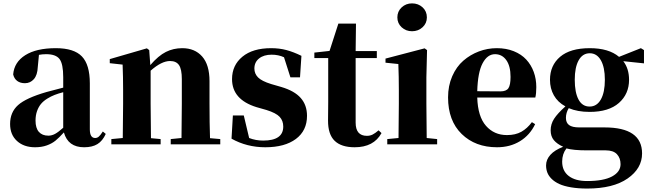

<svg xmlns="http://www.w3.org/2000/svg" viewBox="-20 -845 3805 1124"><path d="M582 -75.2 599.1 -61Q580.6 -20 550.5 -1.5Q520.5 17.1 472.2 17.1Q378.4 17.1 354 -69.8Q325.7 -38.6 304.7 -21.5Q283.7 -4.4 253.7 6.3Q223.6 17.1 185.1 17.1Q119.6 17.1 79.3 -19.8Q39.1 -56.6 39.1 -119.1Q39.1 -188 85.7 -229.7Q132.3 -271.5 252 -306.2Q295.9 -318.4 350.1 -332V-393.1Q350.1 -470.7 328.6 -499.3Q307.1 -527.8 250 -527.8Q228 -527.8 208 -523.9L201.2 -453.1Q199.2 -405.3 178.2 -381.6Q157.2 -357.9 126 -357.9Q98.6 -357.9 80.8 -371.1Q63 -384.3 57.1 -409.2Q63 -481 127.9 -522Q192.9 -563 307.1 -563Q413.1 -563 459.5 -514.6Q505.9 -466.3 505.9 -356.9V-87.9Q505.9 -37.1 537.1 -37.1Q548.8 -37.1 558.3 -45.2Q567.9 -53.2 582 -75.2ZM350.1 -97.2V-305.2Q321.8 -297.9 299.8 -289.3Q277.8 -280.8 255.9 -267.1Q233.9 -253.4 219.7 -236.3Q205.6 -219.2 196.8 -194.6Q188 -169.9 188 -139.2Q188 -95.2 207.5 -73Q227.1 -50.8 263.2 -50.8Q283.2 -50.8 302.5 -61.3Q321.8 -71.8 350.1 -97.2Z M1209.5 -36.1 1269.5 -30.8V0H979.5V-30.8L1042.5 -37.1Q1044.4 -153.3 1044.4 -237.8V-381.8Q1044.4 -439.5 1028.1 -463.6Q1011.7 -487.8 975.6 -487.8Q925.8 -487.8 861.8 -431.2V-237.8Q861.8 -154.3 863.8 -36.1L920.4 -30.8V0H631.8V-30.8L698.7 -37.1Q700.7 -155.3 700.7 -237.8V-320.8Q700.7 -395 697.8 -466.8L622.6 -475.1V-499L839.8 -562L853.5 -551.8L859.9 -463.9Q907.2 -519 951.2 -541Q995.1 -563 1046.9 -563Q1120.6 -563 1163.6 -514.2Q1206.5 -465.3 1206.5 -370.1V-237.8Q1206.5 -123 1209.5 -36.1Z M1567.4 -353 1626.5 -335.9Q1704.1 -313 1740.7 -271.2Q1777.3 -229.5 1777.3 -167Q1777.3 -80.1 1712.2 -31.5Q1647 17.1 1533.2 17.1Q1424.8 17.1 1335.4 -33.2L1343.3 -168.9H1407.2L1438.5 -37.1Q1477.1 -22 1520.5 -22Q1638.2 -22 1638.2 -104Q1638.2 -138.2 1617.2 -160.9Q1596.2 -183.6 1539.6 -201.2L1481.4 -217.8Q1338.4 -262.2 1338.4 -381.8Q1338.4 -462.9 1398.9 -512.9Q1459.5 -563 1567.4 -563Q1615.2 -563 1656.5 -552Q1697.8 -541 1744.6 -518.1L1736.3 -392.1H1680.2L1642.6 -509.8Q1609.9 -524.9 1570.3 -524.9Q1524.4 -524.9 1496.8 -502.9Q1469.2 -481 1469.2 -443.8Q1469.2 -413.6 1490.7 -391.8Q1512.2 -370.1 1567.4 -353Z M2196.3 -82 2213.4 -65.9Q2168 17.1 2056.2 17.1Q1978 17.1 1939 -20.8Q1899.9 -58.6 1900.4 -140.1Q1900.4 -158.7 1900.9 -193.1Q1901.4 -227.5 1901.4 -249V-504.9H1820.3V-537.1L1909.2 -546.9L1960.9 -707H2064L2062 -545.9H2186V-504.9H2062V-127Q2062 -49.8 2127.9 -49.8Q2146 -49.8 2160.9 -57.1Q2175.8 -64.5 2196.3 -82Z M2392.1 -662.1Q2356.4 -662.1 2331.3 -685.3Q2306.2 -708.5 2306.2 -743.2Q2306.2 -778.3 2331.3 -801.8Q2356.4 -825.2 2392.1 -825.2Q2428.7 -825.2 2453.9 -802Q2479 -778.8 2479 -743.2Q2479 -708.5 2453.6 -685.3Q2428.2 -662.1 2392.1 -662.1ZM2478 -37.1 2539.1 -30.8V0H2247.1V-30.8L2313 -37.1Q2314.9 -155.3 2314.9 -237.8V-317.9Q2314.9 -394 2312 -470.2L2236.8 -478V-502L2465.8 -562L2480 -551.8L2476.1 -392.1V-237.8Q2476.1 -153.3 2478 -37.1Z M3093.8 -129.9 3112.8 -118.2Q3082 -53.7 3023.9 -18.3Q2965.8 17.1 2889.6 17.1Q2762.7 17.1 2682.9 -60.5Q2603 -138.2 2603 -274.9Q2603 -342.8 2627.4 -398.7Q2651.9 -454.6 2692.4 -489.7Q2732.9 -524.9 2783.4 -543.9Q2834 -563 2888.7 -563Q2943.4 -563 2987.8 -545.2Q3032.2 -527.3 3060.8 -496.3Q3089.4 -465.3 3104.5 -424.1Q3119.6 -382.8 3119.6 -335Q3119.6 -296.9 3113.8 -273.9H2773.9Q2777.3 -162.6 2825 -108.4Q2872.6 -54.2 2947.8 -54.2Q2997.6 -54.2 3032.2 -73.7Q3066.9 -93.3 3093.8 -129.9ZM2773.9 -311 2909.7 -310.1Q2943.8 -310.1 2956.3 -328.6Q2968.8 -347.2 2968.8 -395Q2968.8 -458.5 2943.8 -493.2Q2918.9 -527.8 2877.9 -527.8Q2833.5 -527.8 2805.2 -474.6Q2776.9 -421.4 2773.9 -311Z M3750 -551.8V-474.1L3628.9 -486.8Q3662.6 -442.9 3662.6 -377.9Q3662.6 -294.9 3603.3 -242.4Q3543.9 -189.9 3431.6 -189.9Q3361.3 -189.9 3309.6 -211.9Q3293 -185.1 3293 -154.8Q3293 -126.5 3311.5 -112.8Q3330.1 -99.1 3371.6 -99.1H3519Q3738.8 -99.1 3738.8 53.2Q3738.8 141.1 3654.1 200Q3569.3 258.8 3418 258.8Q3364.7 258.8 3323 251.7Q3281.2 244.6 3254.2 232.2Q3227.1 219.7 3209.5 202.4Q3191.9 185.1 3184.3 165.5Q3176.8 146 3176.8 123Q3176.8 89.4 3202.1 61.3Q3227.5 33.2 3276.9 14.2Q3241.2 -2 3222.4 -24.4Q3203.6 -46.9 3203.6 -82Q3203.6 -118.2 3223.6 -149.4Q3243.7 -180.7 3290 -222.2Q3245.1 -246.6 3222.4 -286.9Q3199.7 -327.1 3199.7 -377.9Q3199.7 -461.9 3259 -512.5Q3318.4 -563 3432.6 -563Q3543.9 -563 3604 -512.2L3731.9 -563ZM3431.6 -221.2Q3474.1 -221.2 3497.6 -262.9Q3521 -304.7 3521 -377.9Q3521 -451.2 3497.6 -492.2Q3474.1 -533.2 3432.6 -533.2Q3390.6 -533.2 3367.7 -492.2Q3344.7 -451.2 3344.7 -377.9Q3344.7 -303.7 3366.7 -262.5Q3388.7 -221.2 3431.6 -221.2ZM3525.9 35.2H3415Q3336.9 35.2 3295.9 23.9Q3271 56.2 3271 101.1Q3271 155.8 3309.6 185.3Q3348.1 214.8 3417 214.8Q3513.2 214.8 3563 188Q3612.8 161.1 3612.8 116.2Q3612.8 80.6 3591.8 57.9Q3570.8 35.2 3525.9 35.2Z"/></svg>

Font: Noto Serif JP Black
Style: Regular
Weight: 900
Designer: Ryoko NISHIZUKA  (kana & ideographs); Frank Grießhammer (Latin, Greek & Cyrillic); Wenlong ZHANG  (bopomofo); Sandoll Co
Foundry: Adobe Systems Incorporated
Version: Version 1.001;PS 1.001;hotconv 16.6.54;makeotf.lib2.5.65590